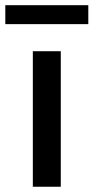

<svg xmlns="http://www.w3.org/2000/svg" viewBox="-91 -711 356 731"><path d="M-70.8 -619.1V-691.2H245.2V-619.1ZM34 0V-516H140.4V0Z"/></svg>

Font: Stick No Bills ExtraLight
Style: Regular
Weight: 200
Designer: Kosala Senevirathne, Siva Puranthara, Lasantha Premarathna, Tharique Azeez
Foundry: mooniak
Version: Version 2.000